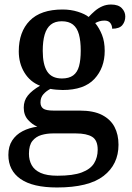

<svg xmlns="http://www.w3.org/2000/svg" viewBox="-20 -589 584 849"><path d="M232 240Q125 240 71 202.5Q17 165 17 96Q17 58 34 32Q51 6 80 -9Q109 -24 145 -29Q123 -38 104 -59Q85 -80 85 -113Q85 -144 103 -166.5Q121 -189 157 -210Q113 -227 88 -268Q63 -309 63 -362Q63 -448 111.5 -497.5Q160 -547 257 -547Q293 -547 324.5 -537Q356 -527 372 -514Q385 -528 399.5 -540.5Q414 -553 432 -561Q450 -569 471 -569Q503 -569 518.5 -553Q534 -537 534 -516Q534 -494 521 -478Q508 -462 476 -462Q476 -476 468 -487Q460 -498 442 -498Q430 -498 420 -495Q410 -492 401 -487Q419 -465 431 -435Q443 -405 443 -364Q443 -289 397.5 -240Q352 -191 257 -191Q245 -191 228.5 -192.5Q212 -194 203 -196Q185 -187 172 -172.5Q159 -158 159 -136Q159 -118 171 -109Q183 -100 217 -100H332Q394 -100 431.5 -80.5Q469 -61 486.5 -27.5Q504 6 504 51Q504 138 438 189Q372 240 232 240ZM234 188Q303 188 341.5 173.5Q380 159 396 133Q412 107 412 73Q412 31 387.5 16Q363 1 316 1H213Q187 1 163 8Q139 15 123.5 34Q108 53 108 91Q108 119 120 141Q132 163 159.5 175.5Q187 188 234 188ZM254 -242Q285 -242 303.5 -255.5Q322 -269 329.5 -296.5Q337 -324 337 -365Q337 -408 329 -437Q321 -466 302.5 -480.5Q284 -495 253 -495Q223 -495 204.5 -480Q186 -465 177.5 -436Q169 -407 169 -364Q169 -303 189 -272.5Q209 -242 254 -242Z"/></svg>

Font: Noto Serif Armenian Medium
Style: Regular
Weight: 500
Version: Version 2.007